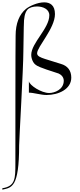

<svg xmlns="http://www.w3.org/2000/svg" viewBox="-38 -801 679 1635"><path d="M-18 814C61 796 125 798 125 436C125 394 161 -224 161 -364C165 -658 165 -553 165 -585C165 -647 173 -692 195 -718C210 -736 243 -746 277 -746C328 -746 382 -723 382 -671C382 -559 228 -435 228 -334C228 -303 243 -263 269 -247C282 -239 284 -231 461 -175C509 -153 504 -114 505 -114C505 -38 426 -9 381 -9C314 -9 214 -74 208 -109V-12C248 -12 310 8 358 8C461 8 569 -42 569 -140C569 -201 537 -241 480 -257L345 -299C306 -312 278 -323 278 -347C278 -403 430 -559 430 -681C430 -757 388 -781 338 -781C281 -781 213 -749 184 -726C127 -680 95 -602 95 -497C93 -416 93 402 93 588C93 719 93 785 -18 802Z"/></svg>

Font: Cantique Normal
Style: Regular
Weight: 400
Designer: Sébastien Hayez
Foundry: Sébastien Hayez & Ariel Martín Pérez
Version: Version 1.000;hotconv 1.0.109;makeotfexe 2.5.65596